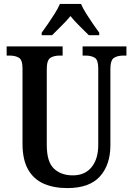

<svg xmlns="http://www.w3.org/2000/svg" viewBox="-20 -951 679 981"><path d="M324 10Q255 10 203.5 -12.5Q152 -35 123.5 -85Q95 -135 95 -217V-602Q95 -645 76.5 -656Q58 -667 30 -667H14V-714H300V-667H284Q256 -667 237.5 -655.5Q219 -644 219 -598V-210Q219 -124 255.5 -89.5Q292 -55 352 -55Q414 -55 448 -97Q482 -139 482 -211V-602Q482 -645 464 -656Q446 -667 418 -667H402V-714H626V-667H609Q581 -667 562.5 -655.5Q544 -644 544 -598V-209Q544 -109 490.5 -49.5Q437 10 324 10ZM193 -784Q207 -803 225 -829Q243 -855 260 -882Q277 -909 286 -931H394Q403 -909 420 -882Q437 -855 455 -829Q473 -803 487 -784V-771H434Q415 -790 387 -817.5Q359 -845 340 -869Q320 -844 293 -818Q266 -792 246 -771H193Z"/></svg>

Font: Noto Serif Hebrew Condensed SemiBold
Style: Regular
Weight: 600
Width: 3
Designer: Monotype Design Team
Foundry: Monotype Imaging Inc.
Version: Version 2.004; ttfautohint (v1.8.4.7-5d5b)